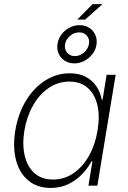

<svg xmlns="http://www.w3.org/2000/svg" viewBox="-20 -906 625 937"><path d="M227.5 11.2Q162.1 11.2 118.7 -24.7Q75.2 -60.5 58.3 -123.8Q41.5 -187 54.7 -269.5Q68.4 -351.1 106.4 -414.1Q144.5 -477.1 200 -512.7Q255.4 -548.3 320.3 -548.3Q366.7 -548.3 398.9 -531Q431.2 -513.7 450.7 -484.4Q470.2 -455.1 476.6 -419.4H480.5L500.5 -541H544.4L455.1 0H411.6L431.2 -119.1H426.8Q407.7 -83.5 378.4 -53.7Q349.1 -23.9 311.3 -6.3Q273.4 11.2 227.5 11.2ZM238.8 -29.8Q293.9 -29.8 338.9 -60.8Q383.8 -91.8 414.3 -146Q444.8 -200.2 456.1 -269.5Q467.8 -338.9 455.3 -392.6Q442.9 -446.3 408.2 -477.1Q373.5 -507.8 318.4 -507.8Q263.2 -507.8 217.5 -476.6Q171.9 -445.3 141.4 -391.6Q110.8 -337.9 99.1 -269.5Q87.9 -201.2 100.6 -146.7Q113.3 -92.3 148.2 -61Q183.1 -29.8 238.8 -29.8ZM357.4 -810.5 431.6 -885.7H480L395.5 -810.5ZM343.3 -596.7Q315.9 -596.7 295.7 -609.9Q275.4 -623 265.9 -645Q256.3 -667 260.7 -692.9Q265.1 -718.3 280.8 -738.8Q296.4 -759.3 319.6 -771.2Q342.8 -783.2 368.2 -783.2Q395.5 -783.2 415.5 -770.3Q435.5 -757.3 445.3 -735.4Q455.1 -713.4 450.7 -687.5Q446.8 -662.1 430.7 -641.6Q414.6 -621.1 391.6 -608.9Q368.7 -596.7 343.3 -596.7ZM345.2 -632.3Q369.6 -632.3 389.6 -649.4Q409.7 -666.5 414.1 -690.9Q418.5 -714.8 404.5 -731.4Q390.6 -748 366.2 -748Q341.8 -748 321.5 -730.7Q301.3 -713.4 297.4 -689.5Q293.5 -665.5 307.4 -648.9Q321.3 -632.3 345.2 -632.3Z"/></svg>

Font: Inter 17pt ExtraLight
Style: Italic
Weight: 250
Italic angle: -9.3988°
Version: Version 4.001;git-66647c0bb